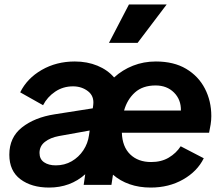

<svg xmlns="http://www.w3.org/2000/svg" viewBox="-20 -833 1008 865"><path d="M201 12Q122 12 72 -25.5Q22 -63 22 -136Q22 -214 79 -259Q136 -304 226 -318L398 -345L400 -360Q405 -400 376.5 -422Q348 -444 309 -444Q264 -444 228.5 -420Q193 -396 174 -359L71 -417Q102 -480 168 -518Q234 -556 317 -556Q373 -556 419 -537Q465 -518 494 -484Q531 -518 579 -537Q627 -556 682 -556Q763 -556 818.5 -523Q874 -490 903 -434Q932 -378 932 -310Q932 -292 929 -272.5Q926 -253 922 -235H529Q531 -172 566.5 -137.5Q602 -103 661 -103Q707 -103 740.5 -123Q774 -143 794 -174L898 -120Q869 -61 805 -24.5Q741 12 659 12Q607 12 564 -3Q521 -18 489 -46L482 0H357L364 -48Q297 12 201 12ZM539 -335H795Q796 -384 764 -416Q732 -448 681 -448Q623 -448 588 -416.5Q553 -385 539 -335ZM231 -88Q271 -88 303 -106.5Q335 -125 355.5 -156Q376 -187 381 -224L384 -245L245 -220Q207 -213 182.5 -194Q158 -175 158 -144Q158 -116 178.5 -102Q199 -88 231 -88ZM471 -640 561 -813H731L600 -640Z"/></svg>

Font: Plus Jakarta Sans
Style: Bold Italic
Weight: 700
Italic angle: -8°
Designer: Gumpita Rahayu
Foundry: Tokotype
Version: Version 2.071; ttfautohint (v1.8.4.7-5d5b);gftools[0.9.29]